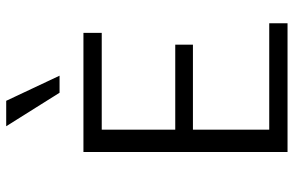

<svg xmlns="http://www.w3.org/2000/svg" viewBox="-184 -763 947 619"><g transform="rotate(-90 289.5 -453.5)"><path d="M524 0H109V-658H493V-599H181V-59H524ZM134 -305V-362H455V-305ZM300 -735 192 -907H274L355 -735Z"/></g></svg>

Font: Ysabeau Office
Style: Regular
Weight: 400
Designer: Christian Thalmann (Catharsis Fonts)
Version: Version 2.001;gftools[0.9.30]; featfreeze: tnum,lnum,ss02